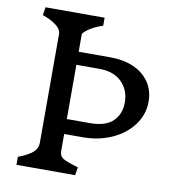

<svg xmlns="http://www.w3.org/2000/svg" viewBox="-83 -825 825 899"><g transform="rotate(10 329.0 -375.0)"><path d="M145 -123V-638Q145 -660 120 -679Q95 -698 55 -712L61 -750H342V-712Q311 -702 286.5 -687.5Q262 -673 250 -657V-572H403Q463 -572 510.5 -551.5Q558 -531 585.5 -491.5Q613 -452 613 -398Q613 -338 576.5 -288Q540 -238 477 -209.5Q414 -181 338 -181H250V-100Q250 -76 267 -65.5Q284 -55 334 -40L340 -38L334 0H55V-38Q98 -54 121.5 -73Q145 -92 145 -123ZM504 -376Q504 -434 466 -472Q428 -510 359 -510H250V-252H360Q434 -252 469 -286Q504 -320 504 -376Z"/></g></svg>

Font: TMT Limkin
Style: Regular
Weight: 400
Designer: Gabriel Drozdov
Version: Version 1.000;Glyphs 3.1.2 (3151)